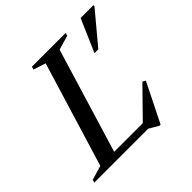

<svg xmlns="http://www.w3.org/2000/svg" viewBox="-210 -848 1043 1043"><g transform="rotate(-45 311.0 -326.5)"><path d="M349.5 -644 154 0H-28L-22.5 -17L59.5 -41L243.5 -645L172.5 -668L178 -685H437L432 -668ZM375.5 -30.5 545 -203.5 562 -193.5 449.5 32H440.5L386.5 0H92L106 -42H418.5ZM470 -496.5 552 -685H650.5L649.5 -676L499.5 -496.5Z"/></g></svg>

Font: Newsreader 36pt Medium
Style: Italic
Weight: 500
Italic angle: -17°
Designer: Hugues Gentile
Foundry: Production Type
Version: Version 1.003